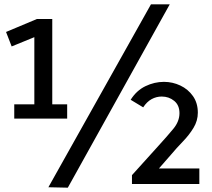

<svg xmlns="http://www.w3.org/2000/svg" viewBox="-20 -856 982 889"><path d="M591 -4V-45L712 -179Q754 -225 782.5 -259.5Q811 -294 811 -332Q811 -369 786.5 -389Q762 -409 729 -409Q704 -409 682 -397Q660 -385 643 -359L585 -394Q612 -437 653.5 -457Q695 -477 739 -477Q779 -477 815 -460Q851 -443 873.5 -411Q896 -379 896 -334Q896 -297 876 -264Q856 -231 826.5 -200.5Q797 -170 771 -139L695 -52L683 -76H903V-4ZM166 -695 139 -730V-307H222V-768H151L8 -708L34 -641ZM46 -307H291V-373H46ZM766 -836H679L204 11L294 13Z"/></svg>

Font: Yaldevi ExtraLight Medium
Style: Regular
Weight: 500
Version: Version 1.100